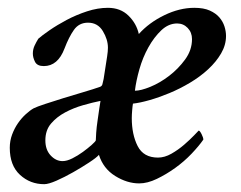

<svg xmlns="http://www.w3.org/2000/svg" viewBox="-20 -463 617 491"><path d="M140 -51Q151 -51 165 -58Q179 -65 192 -74.5Q205 -84 214.5 -92.5Q224 -101 225 -104Q225 -109 226 -123.5Q227 -138 229.5 -154.5Q232 -171 234 -186Q236 -201 237 -205Q217 -201 192.5 -194Q168 -187 146.5 -175.5Q125 -164 110.5 -147Q96 -130 96 -104Q96 -80 109.5 -65.5Q123 -51 140 -51ZM433 -403Q411 -403 392.5 -385.5Q374 -368 359.5 -342Q345 -316 336.5 -286Q328 -256 325 -231Q340 -231 364.5 -241Q389 -251 412.5 -269Q436 -287 453.5 -311Q471 -335 471 -363Q471 -380 460 -391.5Q449 -403 433 -403ZM256 -443Q288 -443 308.5 -423Q329 -403 335 -376Q361 -405 400 -424Q439 -443 477 -443Q501 -443 516.5 -436Q532 -429 541 -418.5Q550 -408 554 -395.5Q558 -383 558 -371Q558 -348 545.5 -326.5Q533 -305 512.5 -286Q492 -267 466 -251.5Q440 -236 413.5 -225Q387 -214 362.5 -207Q338 -200 320 -198Q319 -193 318 -181Q317 -169 317 -161Q317 -119 332 -89.5Q347 -60 384 -60Q401 -60 418.5 -70Q436 -80 451 -93Q466 -106 476.5 -117Q487 -128 488 -129Q491 -129 495.5 -120Q500 -111 500 -106Q489 -90 470 -70Q451 -50 428 -33.5Q405 -17 381 -5.5Q357 6 336 6Q305 6 274.5 -13Q244 -32 233 -67Q227 -60 208 -47.5Q189 -35 167 -22.5Q145 -10 124.5 -1Q104 8 93 8Q57 8 31 -16Q5 -40 5 -85Q5 -103 11 -119Q17 -135 26 -148Q35 -161 46 -171Q57 -181 66 -186Q74 -190 95 -197Q116 -204 142 -212Q168 -220 193.5 -227.5Q219 -235 236 -241Q241 -243 242 -248Q243 -253 245 -261L254 -319Q255 -325 255.5 -331Q256 -337 256 -341Q256 -362 243 -383.5Q230 -405 205 -405Q182 -405 169 -386.5Q156 -368 145 -339Q128 -294 92 -294Q75 -294 69.5 -305Q64 -316 64 -326Q64 -337 68.5 -346.5Q73 -356 78 -364Q87 -372 106.5 -385.5Q126 -399 150.5 -412Q175 -425 202.5 -434Q230 -443 256 -443Z"/></svg>

Font: Vermiglione Medium
Style: Italic
Weight: 500
Italic angle: -11°
Version: Version 1.000